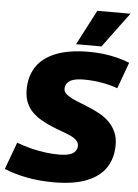

<svg xmlns="http://www.w3.org/2000/svg" viewBox="-87 -982 748 1039"><g transform="rotate(5 287.5 -462.5)"><path d="M595 -670 543 -527Q502 -542 455.5 -550Q409 -558 359 -558Q324 -558 301.5 -551Q279 -544 269 -530.5Q259 -517 259 -499Q259 -483 272 -471.5Q285 -460 306.5 -449.5Q328 -439 354.5 -429Q381 -419 409.5 -406.5Q438 -394 465 -378.5Q492 -363 513.5 -340.5Q535 -318 548 -288.5Q561 -259 561 -219Q561 -150 528 -98.5Q495 -47 425 -18.5Q355 10 245 10Q166 10 98 -3Q30 -16 -25 -39L29 -186Q70 -171 108.5 -161.5Q147 -152 185 -147Q223 -142 260 -142Q296 -142 317.5 -149Q339 -156 348.5 -169Q358 -182 358 -198Q358 -215 345.5 -227.5Q333 -240 311 -250Q289 -260 262 -269.5Q235 -279 206.5 -291Q178 -303 151 -318.5Q124 -334 102 -355.5Q80 -377 67.5 -407Q55 -437 55 -477Q55 -549 89 -601Q123 -653 194 -681.5Q265 -710 374 -710Q415 -710 452.5 -705.5Q490 -701 526 -692Q562 -683 595 -670ZM300 -745 399 -935H579L438 -745Z"/></g></svg>

Font: Georama ExtraBold
Style: Italic
Weight: 800
Italic angle: -9°
Version: Version 1.001